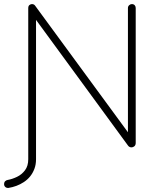

<svg xmlns="http://www.w3.org/2000/svg" viewBox="-38 -720 783 938"><path d="M4 198Q-6 199 -12 193.5Q-18 188 -18 180Q-18 170 -12.5 165Q-7 160 0 159Q22 155 45 144Q68 133 84 112Q100 91 100 58V-680Q100 -691 106 -695.5Q112 -700 118 -700Q122 -700 126 -698.5Q130 -697 133 -693L595 -63L587 -43V-681Q587 -689 593 -694.5Q599 -700 606 -700Q615 -700 620 -694.5Q625 -689 625 -681V-22Q625 -11 618.5 -5.5Q612 0 604 0Q600 0 595.5 -2Q591 -4 588 -8L124 -642L138 -649V58Q138 84 130 105Q122 126 109 142Q96 158 78.5 169.5Q61 181 42 188Q23 195 4 198Z"/></svg>

Font: Quicksand Light Light
Style: Regular
Weight: 300
Version: Version 3.006